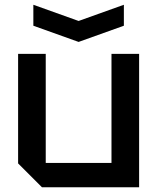

<svg xmlns="http://www.w3.org/2000/svg" viewBox="-20 -786 660 806"><path d="M564 -560V0H156L56 -100V-560H172V-102H448V-560ZM500 -766V-678L310 -610L120 -678V-766L310 -698Z"/></svg>

Font: Tektur Medium
Style: Regular
Weight: 500
Designer: Adam Jagosz
Foundry: Adam Jagosz
Version: Version 1.005;gftools[0.9.30]